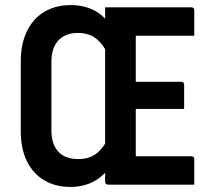

<svg xmlns="http://www.w3.org/2000/svg" viewBox="-20 -729 840 758"><path d="M258 -709Q290 -709 315.5 -702Q341 -695 361 -683Q381 -671 395 -655V-700H736Q741 -700 744 -697Q747 -694 747 -689Q747 -664 747 -638.5Q747 -613 747 -588H485L395 -535Q375 -568 349.5 -583.5Q324 -599 287 -599Q255 -599 231.5 -586Q208 -573 195.5 -547.5Q183 -522 183 -487V-213Q183 -160 210 -130.5Q237 -101 289 -101Q313 -101 332 -107.5Q351 -114 366.5 -127.5Q382 -141 395 -162Q395 -219 395 -276Q395 -333 395 -391Q395 -449 395 -507Q395 -565 395 -621L525 -632L516 -610Q516 -596 516 -582Q516 -568 516 -553Q516 -499 516 -443.5Q516 -388 516 -333Q516 -278 516 -222.5Q516 -167 516 -112H736Q741 -112 744 -109Q747 -106 747 -101Q747 -76 747 -50.5Q747 -25 747 0H406Q402 0 398.5 -3.5Q395 -7 395 -11V-78L415 -70Q385 -30 346 -10.5Q307 9 258 9Q199 9 155 -17Q111 -43 86.5 -92Q62 -141 62 -211V-488Q62 -541 76.5 -582Q91 -623 117 -651.5Q143 -680 179.5 -694.5Q216 -709 258 -709ZM459 -406H696Q701 -406 704 -403Q707 -400 707 -395Q707 -370 707 -347.5Q707 -325 707 -299H459Z"/></svg>

Font: Recursive SemiBold
Style: Regular
Weight: 600
Version: Version 1.085